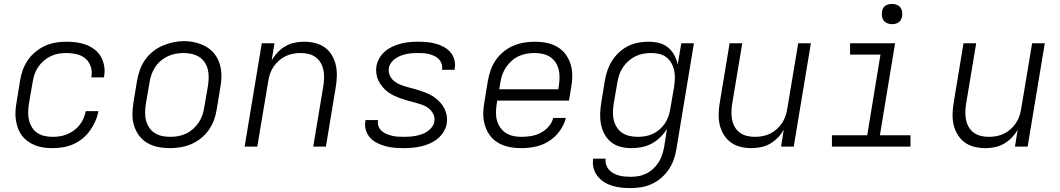

<svg xmlns="http://www.w3.org/2000/svg" viewBox="-20 -752 5440 985"><path d="M250 8Q227 8 204.5 5Q182 2 161.5 -6Q141 -14 123.5 -26.5Q106 -39 93 -56Q80 -73 72.5 -93.5Q65 -114 61.5 -136.5Q58 -159 59.5 -182Q61 -205 65 -228L83 -338Q87 -365 96.5 -392Q106 -419 122.5 -443Q139 -467 162 -486Q185 -505 211.5 -517Q238 -529 265.5 -533.5Q293 -538 320 -538Q347 -538 373 -534.5Q399 -531 422.5 -522Q446 -513 466 -497.5Q486 -482 498 -460.5Q510 -439 514.5 -413Q519 -387 514 -360Q514 -359 513.5 -357.5Q513 -356 513 -355H449Q449 -356 449 -357Q449 -358 449 -359Q454 -385 445.5 -410.5Q437 -436 418 -452Q399 -468 373 -474Q347 -480 320 -480Q300 -480 279.5 -476.5Q259 -473 239.5 -463.5Q220 -454 203.5 -439.5Q187 -425 175 -407Q163 -389 156.5 -369Q150 -349 147 -328L128 -218Q125 -197 124.5 -176Q124 -155 129 -135Q134 -115 144.5 -98Q155 -81 171.5 -70Q188 -59 208.5 -54.5Q229 -50 250 -50Q269 -50 288 -53Q307 -56 325 -63.5Q343 -71 359.5 -83Q376 -95 388.5 -111Q401 -127 408.5 -145Q416 -163 420 -182H485Q480 -155 469 -130Q458 -105 441.5 -82Q425 -59 403 -41Q381 -23 355.5 -12Q330 -1 303 3.5Q276 8 250 8Z M851 8Q820 8 790.5 2Q761 -4 736 -18.5Q711 -33 693.5 -56.5Q676 -80 667.5 -108Q659 -136 659.5 -166.5Q660 -197 665 -228L683 -338Q688 -366 697.5 -393Q707 -420 723.5 -444Q740 -468 763.5 -487Q787 -506 814 -517.5Q841 -529 868.5 -535Q896 -541 924 -541Q955 -541 984.5 -533.5Q1014 -526 1039 -511.5Q1064 -497 1081.5 -474Q1099 -451 1107.5 -422.5Q1116 -394 1116 -363.5Q1116 -333 1110 -302L1092 -192Q1088 -164 1078 -137Q1068 -110 1051.5 -86Q1035 -62 1011.5 -43Q988 -24 961 -12.5Q934 -1 906 3.5Q878 8 851 8ZM852 -50Q873 -50 893.5 -53.5Q914 -57 933.5 -66Q953 -75 970 -90Q987 -105 999 -123Q1011 -141 1018 -161Q1025 -181 1028 -202L1047 -312Q1050 -333 1050.5 -354.5Q1051 -376 1046 -396Q1041 -416 1029.5 -433Q1018 -450 1001 -460.5Q984 -471 963 -475.5Q942 -480 921 -480Q900 -480 879.5 -476Q859 -472 840 -463Q821 -454 804 -439.5Q787 -425 775.5 -407Q764 -389 757 -369Q750 -349 747 -328L728 -218Q725 -197 724.5 -175.5Q724 -154 729 -134.5Q734 -115 745 -98Q756 -81 773 -70Q790 -59 810.5 -54.5Q831 -50 852 -50Z M1235 0 1323 -530H1388L1374 -443Q1387 -465 1405 -484Q1423 -503 1445 -515.5Q1467 -528 1491.5 -533Q1516 -538 1540 -538Q1569 -538 1597 -531Q1625 -524 1647 -508Q1669 -492 1683 -468Q1697 -444 1703 -417Q1709 -390 1708 -360.5Q1707 -331 1702 -302L1652 0H1587L1639 -312Q1642 -332 1642.5 -353Q1643 -374 1639 -393.5Q1635 -413 1625 -430Q1615 -447 1599.5 -458.5Q1584 -470 1564 -475Q1544 -480 1523 -480Q1523 -480 1523 -480Q1523 -480 1523 -480Q1503 -480 1483.5 -476.5Q1464 -473 1445.5 -464Q1427 -455 1411 -441Q1395 -427 1383.5 -410Q1372 -393 1365.5 -374Q1359 -355 1356 -335L1300 0Z M2051 8Q2027 8 2003.5 6Q1980 4 1958 -2Q1936 -8 1915.5 -18Q1895 -28 1880 -44Q1865 -60 1857.5 -82.5Q1850 -105 1854 -128Q1854 -130 1854.5 -132Q1855 -134 1855 -136H1920Q1920 -135 1919.5 -133.5Q1919 -132 1919 -131Q1917 -116 1922.5 -102.5Q1928 -89 1939 -79.5Q1950 -70 1963.5 -64.5Q1977 -59 1991 -55.5Q2005 -52 2020.5 -51Q2036 -50 2051 -50Q2066 -50 2081.5 -51Q2097 -52 2112.5 -55Q2128 -58 2143 -63Q2158 -68 2171.5 -77Q2185 -86 2195.5 -99.5Q2206 -113 2208 -128Q2212 -148 2203.5 -165.5Q2195 -183 2180.5 -195Q2166 -207 2148 -213.5Q2130 -220 2111.5 -225Q2093 -230 2074.5 -235Q2056 -240 2037.5 -246.5Q2019 -253 2002 -261Q1985 -269 1970 -280Q1955 -291 1943 -305.5Q1931 -320 1922.5 -336.5Q1914 -353 1911 -372.5Q1908 -392 1911 -412Q1915 -434 1926.5 -454Q1938 -474 1956 -489Q1974 -504 1995 -513.5Q2016 -523 2037.5 -528.5Q2059 -534 2081 -536Q2103 -538 2124 -538Q2147 -538 2170 -536Q2193 -534 2215 -528Q2237 -522 2256.5 -511.5Q2276 -501 2290 -485Q2304 -469 2310.5 -447Q2317 -425 2313 -402Q2313 -400 2312.5 -398Q2312 -396 2312 -394H2247Q2247 -395 2247.5 -396.5Q2248 -398 2248 -399Q2250 -413 2245 -426.5Q2240 -440 2230.5 -449.5Q2221 -459 2208 -465Q2195 -471 2181.5 -474.5Q2168 -478 2153.5 -479Q2139 -480 2124 -480Q2110 -480 2095 -479Q2080 -478 2065.5 -475Q2051 -472 2036.5 -466.5Q2022 -461 2009 -452Q1996 -443 1986.5 -430Q1977 -417 1975 -403Q1972 -382 1980 -364.5Q1988 -347 2002.5 -335.5Q2017 -324 2035 -317Q2053 -310 2071.5 -305Q2090 -300 2108.5 -295Q2127 -290 2145.5 -283.5Q2164 -277 2181 -269Q2198 -261 2212.5 -250Q2227 -239 2239.5 -225Q2252 -211 2260.5 -194Q2269 -177 2272 -157.5Q2275 -138 2272 -118Q2268 -96 2255.5 -75.5Q2243 -55 2224.5 -40Q2206 -25 2184 -15.5Q2162 -6 2140 -1Q2118 4 2095.5 6Q2073 8 2051 8Z M2655 8Q2632 8 2609 5Q2586 2 2565 -5.5Q2544 -13 2526 -25.5Q2508 -38 2495 -55Q2482 -72 2473.5 -92.5Q2465 -113 2461.5 -135.5Q2458 -158 2459.5 -181.5Q2461 -205 2465 -228L2483 -338Q2488 -366 2497.5 -393Q2507 -420 2523.5 -444Q2540 -468 2563.5 -487Q2587 -506 2614 -517.5Q2641 -529 2669 -533.5Q2697 -538 2724 -538Q2755 -538 2784.5 -532Q2814 -526 2839 -511.5Q2864 -497 2881.5 -473.5Q2899 -450 2907.5 -422Q2916 -394 2916 -363.5Q2916 -333 2910 -302L2899 -236H2531L2528 -218Q2525 -197 2524.5 -175.5Q2524 -154 2529.5 -134Q2535 -114 2546.5 -97.5Q2558 -81 2575 -70Q2592 -59 2612.5 -54.5Q2633 -50 2655 -50Q2679 -50 2704 -54Q2729 -58 2752.5 -70Q2776 -82 2794 -102Q2812 -122 2818 -147H2883Q2874 -111 2851 -79.5Q2828 -48 2795.5 -27.5Q2763 -7 2727 0.5Q2691 8 2655 8ZM2541 -294H2844L2847 -312Q2850 -333 2850.5 -354.5Q2851 -376 2846 -395.5Q2841 -415 2830 -432Q2819 -449 2802 -460Q2785 -471 2764.5 -475.5Q2744 -480 2723 -480Q2702 -480 2681.5 -476.5Q2661 -473 2641.5 -464Q2622 -455 2605 -440Q2588 -425 2576 -407Q2564 -389 2557 -369Q2550 -349 2547 -328Z M3215 213Q3191 213 3167 210.5Q3143 208 3120.5 201Q3098 194 3078.5 181.5Q3059 169 3045 151Q3031 133 3025 109.5Q3019 86 3023 62H3087Q3085 78 3089.5 92.5Q3094 107 3103.5 118Q3113 129 3126 136.5Q3139 144 3153.5 148Q3168 152 3184 153.5Q3200 155 3215 155Q3235 155 3255.5 151.5Q3276 148 3295.5 138.5Q3315 129 3331 114Q3347 99 3358.5 81Q3370 63 3376.5 43.5Q3383 24 3387 3L3402 -91Q3388 -68 3367.5 -48Q3347 -28 3322.5 -15Q3298 -2 3271.5 3Q3245 8 3219 8Q3190 8 3163 1Q3136 -6 3115 -23Q3094 -40 3081 -64Q3068 -88 3063 -115Q3058 -142 3059 -170.5Q3060 -199 3065 -228L3083 -338Q3087 -364 3096 -390Q3105 -416 3120 -440Q3135 -464 3156 -483.5Q3177 -503 3202 -515.5Q3227 -528 3254 -533Q3281 -538 3307 -538Q3335 -538 3361 -531.5Q3387 -525 3407 -508.5Q3427 -492 3439 -469.5Q3451 -447 3457 -421L3475 -530H3540L3450 13Q3446 40 3436.5 66.5Q3427 93 3411 117Q3395 141 3372.5 160.5Q3350 180 3323.5 192Q3297 204 3269.5 208.5Q3242 213 3215 213ZM3252 -50Q3252 -50 3252 -50Q3252 -50 3252 -50Q3272 -50 3291.5 -53.5Q3311 -57 3329.5 -65.5Q3348 -74 3364 -88Q3380 -102 3391.5 -119.5Q3403 -137 3409.5 -156Q3416 -175 3419 -195L3438 -305Q3441 -326 3442 -347.5Q3443 -369 3439 -389Q3435 -409 3425 -427Q3415 -445 3399.5 -457.5Q3384 -470 3363.5 -475Q3343 -480 3322 -480Q3301 -480 3280.5 -476.5Q3260 -473 3240.5 -463.5Q3221 -454 3204.5 -439.5Q3188 -425 3176 -407Q3164 -389 3157 -369Q3150 -349 3147 -328L3128 -218Q3125 -197 3124.5 -175.5Q3124 -154 3129 -134.5Q3134 -115 3145 -98Q3156 -81 3172.5 -70Q3189 -59 3210 -54.5Q3231 -50 3252 -50Z M3835 8Q3806 8 3778 1Q3750 -6 3728.5 -22Q3707 -38 3692.5 -62Q3678 -86 3672 -113Q3666 -140 3667 -169.5Q3668 -199 3673 -228L3723 -530H3788L3736 -218Q3733 -198 3732.5 -177Q3732 -156 3736 -136.5Q3740 -117 3750 -100Q3760 -83 3775.5 -71.5Q3791 -60 3811 -55Q3831 -50 3852 -50Q3852 -50 3852.5 -50Q3853 -50 3853 -50Q3872 -50 3891.5 -53.5Q3911 -57 3930 -66Q3949 -75 3964.5 -89Q3980 -103 3991.5 -120Q4003 -137 4009.5 -156Q4016 -175 4019 -195L4075 -530H4140L4052 0H3987L4001 -87Q3989 -65 3970.5 -46Q3952 -27 3930 -14.5Q3908 -2 3883.5 3Q3859 8 3835 8Z M4248 0V-58H4429L4497 -472H4341V-530H4572L4494 -58H4651V0ZM4556 -628Q4544 -628 4532.5 -632.5Q4521 -637 4514 -646Q4507 -655 4505 -667.5Q4503 -680 4505 -693Q4506 -701 4510.5 -709.5Q4515 -718 4522.5 -723Q4530 -728 4539 -730Q4548 -732 4556 -732Q4569 -732 4580.5 -727.5Q4592 -723 4599 -714Q4606 -705 4608 -692.5Q4610 -680 4608 -667Q4606 -659 4601.5 -650.5Q4597 -642 4589.5 -637Q4582 -632 4573.5 -630Q4565 -628 4556 -628Z M5035 8Q5006 8 4978 1Q4950 -6 4928.5 -22Q4907 -38 4892.5 -62Q4878 -86 4872 -113Q4866 -140 4867 -169.5Q4868 -199 4873 -228L4923 -530H4988L4936 -218Q4933 -198 4932.5 -177Q4932 -156 4936 -136.5Q4940 -117 4950 -100Q4960 -83 4975.5 -71.5Q4991 -60 5011 -55Q5031 -50 5052 -50Q5052 -50 5052.5 -50Q5053 -50 5053 -50Q5072 -50 5091.5 -53.5Q5111 -57 5130 -66Q5149 -75 5164.5 -89Q5180 -103 5191.5 -120Q5203 -137 5209.5 -156Q5216 -175 5219 -195L5275 -530H5340L5252 0H5187L5201 -87Q5189 -65 5170.5 -46Q5152 -27 5130 -14.5Q5108 -2 5083.5 3Q5059 8 5035 8Z"/></svg>

Font: Iosevka Curly LtExObl
Style: Regular
Weight: 300
Width: 7
Italic angle: -9°
Monospace: yes
Designer: Belleve Invis
Foundry: Belleve Invis
Version: Version 11.1.0; ttfautohint (v1.8.3)